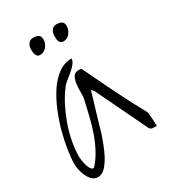

<svg xmlns="http://www.w3.org/2000/svg" viewBox="-170 -766 757 853"><g transform="rotate(-30 209.0 -339.5)"><path d="M15.6 -101.6Q15.6 -129.9 22 -171.9Q28.3 -213.9 40.5 -259.3Q52.7 -304.7 71.8 -350.6Q90.8 -396.5 115.2 -433.1Q139.6 -469.7 170.9 -492.2Q202.1 -514.6 239.3 -514.6Q239.3 -501 228 -487.8Q216.8 -474.6 202.6 -462.4Q188.5 -450.2 173.8 -439Q159.2 -427.7 153.3 -418Q129.9 -387.7 111.3 -351.1Q92.8 -314.5 79.1 -275.9Q65.4 -237.3 57.6 -196.8Q49.8 -156.2 49.8 -118.2Q49.8 -112.3 51.8 -100.1Q53.7 -87.9 57.1 -75.2Q60.5 -62.5 66.4 -53.2Q72.3 -43.9 79.1 -43.9H82Q83 -43.9 84 -44.9Q110.4 -74.2 127.9 -108.4Q145.5 -142.6 158.2 -179.2Q170.9 -215.8 179.7 -253.9Q188.5 -292 197.3 -329.1Q200.2 -339.8 199.7 -361.3Q199.2 -382.8 201.7 -403.3Q204.1 -423.8 211.9 -439Q219.7 -454.1 240.2 -454.1Q244.1 -454.1 249.5 -453.6Q254.9 -453.1 254.9 -452.1Q291 -377 316.4 -324.7Q341.8 -272.5 359.4 -238.3Q377 -204.1 387.7 -184.6Q398.4 -165 403.8 -154.8Q409.2 -144.5 411.1 -141.1Q413.1 -137.7 413.1 -135.7Q414.1 -131.8 415 -121.6Q416 -111.3 416.5 -100.1Q417 -88.9 417.5 -78.6Q418 -68.4 418 -65.4Q408.2 -65.4 396.5 -66.4Q384.8 -67.4 379.9 -79.1L254.9 -338.9L244.1 -350.6Q241.2 -339.8 232.9 -312.5Q224.6 -285.2 215.3 -254.4Q206.1 -223.6 198.2 -196.3Q190.4 -168.9 187.5 -158.2Q181.6 -143.6 172.4 -117.2Q163.1 -90.8 149.4 -64.5Q135.7 -38.1 118.2 -18.6Q100.6 1 79.1 1Q61.5 1 49.8 -10.3Q38.1 -21.5 30.3 -38.1Q22.5 -54.7 19 -72.3Q15.6 -89.8 15.6 -101.6ZM103.5 -639.6Q103.5 -655.3 112.3 -667.5Q121.1 -679.7 137.7 -679.7Q153.3 -679.7 163.6 -673.8Q173.8 -668 173.8 -650.4Q173.8 -630.9 160.6 -614.3Q147.5 -597.7 127 -597.7Q118.2 -597.7 113.8 -602.1Q109.4 -606.4 106.9 -612.8Q104.5 -619.1 104 -626.5Q103.5 -633.8 103.5 -639.6ZM223.6 -639.6Q223.6 -655.3 231.9 -667.5Q240.2 -679.7 256.8 -679.7Q272.5 -679.7 282.7 -673.8Q293 -668 293 -650.4Q293 -630.9 279.8 -614.3Q266.6 -597.7 246.1 -597.7Q238.3 -597.7 233.4 -602.1Q228.5 -606.4 226.1 -612.8Q223.6 -619.1 223.6 -626.5Q223.6 -633.8 223.6 -639.6Z"/></g></svg>

Font: Waiting for the Sunrise
Style: Regular
Weight: 300
Version: Version 1.001 2001